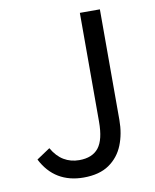

<svg xmlns="http://www.w3.org/2000/svg" viewBox="-78 -716 635 788"><g transform="rotate(-10 240.0 -322.0)"><path d="M207.4 12Q148 12 104 -14.3Q60 -40.7 33 -93.7L89 -131.1Q109.5 -95.5 137.9 -78.5Q166.4 -61.5 202 -61.5Q256.4 -61.5 282.6 -94.4Q308.8 -127.3 308.8 -203.1V-656.3H392.3V-195.5Q392.3 -137.9 373.5 -91Q354.6 -44.1 314 -16.1Q273.3 12 207.4 12Z"/></g></svg>

Font: SourceSans3VF
Style: Regular
Weight: 200
Designer: Paul D. Hunt
Foundry: Adobe
Version: Version 3.052;hotconv 1.1.0;makeotfexe 2.6.0